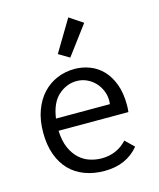

<svg xmlns="http://www.w3.org/2000/svg" viewBox="-108 -776 715 863"><g transform="rotate(-15 250.0 -344.5)"><path d="M259 -468Q295 -468 329 -455Q363 -442 388.5 -415.5Q414 -389 429.5 -348Q445 -307 445 -251Q445 -243 444.5 -234.5Q444 -226 443 -218H118Q120 -170 134.5 -137.5Q149 -105 171 -85Q193 -65 220 -56.5Q247 -48 274 -48Q345 -48 392 -99L432 -60Q374 10 272 10Q222 10 180.5 -5.5Q139 -21 110 -51Q81 -81 65 -125.5Q49 -170 49 -227Q49 -285 65.5 -330Q82 -375 110.5 -405.5Q139 -436 177 -452Q215 -468 259 -468ZM121 -274H372Q372 -278 372.5 -281.5Q373 -285 373 -290Q373 -315 363.5 -337.5Q354 -360 338 -376.5Q322 -393 300.5 -403Q279 -413 254 -413Q207 -413 169 -379.5Q131 -346 121 -274ZM292 -699 355 -657 254 -522 204 -552Z"/></g></svg>

Font: InconsolataGo
Style: Regular
Weight: 400
Designer: Raph Levien, Kirill Tkachev
Foundry: Cyreal
Version: Version 1.013